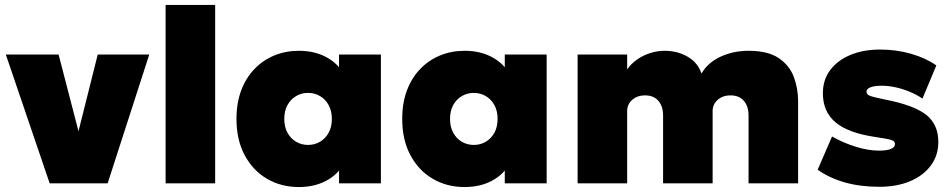

<svg xmlns="http://www.w3.org/2000/svg" viewBox="-20 -740 3840 775"><path d="M180.5 0 3.5 -520H216.5L306.5 -173H287.5L374.5 -520H582.5L414.5 0Z M648.5 0V-720H848.5V0Z M1186.5 15Q1115 15 1058 -18.2Q1001 -51.5 967.8 -113.2Q934.5 -175 934.5 -260Q934.5 -324 953.5 -374.8Q972.5 -425.5 1006.8 -461.2Q1041 -497 1087 -516Q1133 -535 1186.5 -535Q1255.5 -535 1306.2 -504.2Q1357 -473.5 1375.5 -421L1348.5 -378V-520H1517.5V0H1348.5V-142L1375.5 -99Q1357 -46.5 1306.2 -15.8Q1255.5 15 1186.5 15ZM1223.5 -155Q1250 -155 1271.8 -167.8Q1293.5 -180.5 1306.5 -204Q1319.5 -227.5 1319.5 -260Q1319.5 -292.5 1306.5 -316Q1293.5 -339.5 1271.8 -352.2Q1250 -365 1223.5 -365Q1197 -365 1175.2 -352.2Q1153.5 -339.5 1140.5 -316Q1127.5 -292.5 1127.5 -260Q1127.5 -227.5 1140.5 -204Q1153.5 -180.5 1175.2 -167.8Q1197 -155 1223.5 -155Z M1855.5 15Q1784 15 1727 -18.2Q1670 -51.5 1636.8 -113.2Q1603.5 -175 1603.5 -260Q1603.5 -324 1622.5 -374.8Q1641.5 -425.5 1675.8 -461.2Q1710 -497 1756 -516Q1802 -535 1855.5 -535Q1924.5 -535 1975.2 -504.2Q2026 -473.5 2044.5 -421L2017.5 -378V-520H2186.5V0H2017.5V-142L2044.5 -99Q2026 -46.5 1975.2 -15.8Q1924.5 15 1855.5 15ZM1892.5 -155Q1919 -155 1940.8 -167.8Q1962.5 -180.5 1975.5 -204Q1988.5 -227.5 1988.5 -260Q1988.5 -292.5 1975.5 -316Q1962.5 -339.5 1940.8 -352.2Q1919 -365 1892.5 -365Q1866 -365 1844.2 -352.2Q1822.5 -339.5 1809.5 -316Q1796.5 -292.5 1796.5 -260Q1796.5 -227.5 1809.5 -204Q1822.5 -180.5 1844.2 -167.8Q1866 -155 1892.5 -155Z M2311.5 0V-520H2511.5V-460Q2528.5 -484 2553 -500.8Q2577.5 -517.5 2605.8 -526.2Q2634 -535 2662.5 -535Q2715 -535 2756.2 -510.8Q2797.5 -486.5 2811.5 -443Q2837 -487.5 2888.5 -511.2Q2940 -535 3001.5 -535Q3079 -535 3122.5 -506Q3166 -477 3183.8 -430.5Q3201.5 -384 3201.5 -331V0H3001.5V-274Q3001.5 -311 2982.5 -333Q2963.5 -355 2928.5 -355Q2906.5 -355 2890.2 -346.2Q2874 -337.5 2865.2 -323.5Q2856.5 -309.5 2856.5 -293V0H2656.5V-274Q2656.5 -311 2637.5 -333Q2618.5 -355 2583.5 -355Q2561.5 -355 2545.2 -346.2Q2529 -337.5 2520.2 -323.5Q2511.5 -309.5 2511.5 -293V0Z M3529.5 14Q3452 14 3389.8 -3.8Q3327.5 -21.5 3280.5 -55L3338.5 -189Q3384.5 -163 3434.8 -147.5Q3485 -132 3527.5 -132Q3560 -132 3576.2 -138.8Q3592.5 -145.5 3592.5 -159Q3592.5 -170.5 3577 -175.2Q3561.5 -180 3513.5 -187Q3404 -203 3352.8 -246Q3301.5 -289 3301.5 -364Q3301.5 -417.5 3331 -457Q3360.5 -496.5 3412.5 -518.2Q3464.5 -540 3532.5 -540Q3598.5 -540 3658 -522.8Q3717.5 -505.5 3759.5 -476L3703.5 -342Q3681 -357.5 3653 -369.2Q3625 -381 3595.5 -387.5Q3566 -394 3539.5 -394Q3511 -394 3494.2 -387.8Q3477.5 -381.5 3477.5 -370Q3477.5 -359 3490.8 -353.5Q3504 -348 3553.5 -338Q3670.5 -315 3719 -276.2Q3767.5 -237.5 3767.5 -167Q3767.5 -112.5 3737.2 -71.8Q3707 -31 3653.5 -8.5Q3600 14 3529.5 14Z"/></svg>

Font: Geologica Black
Style: Regular
Weight: 900
Designer: Sindre Bremnes, Frode Helland
Foundry: Monokrom Skriftforlag AS
Version: Version 1.010;gftools[0.9.28]